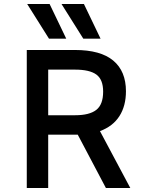

<svg xmlns="http://www.w3.org/2000/svg" viewBox="-20 -948 740 968"><path d="M514 0 372 -269H370H223V0H115V-696H358Q487 -696 551 -642.5Q615 -589 615 -488Q615 -414 582 -362.5Q549 -311 484 -287L637 0ZM359 -367Q431 -367 465.5 -394Q500 -421 500 -486Q500 -547 466 -572Q432 -597 358 -597H223V-367ZM117 -928H230L314 -753H227ZM290 -928H403L487 -753H400Z"/></svg>

Font: Amiko SemiBold
Style: Regular
Weight: 600
Designer: Pablo Impallari, Rodrigo Fuenzalida, Andres Torresi
Foundry: Impallari Type
Version: Version 1.001; ttfautohint (v1.3)